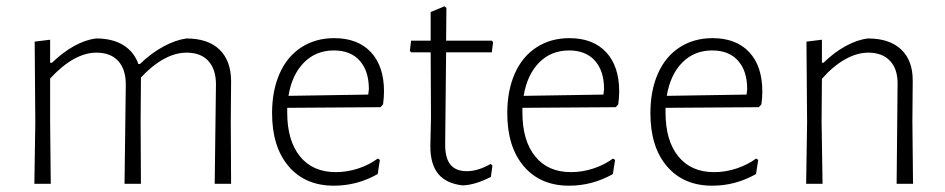

<svg xmlns="http://www.w3.org/2000/svg" viewBox="-20 -583 2997 609"><path d="M661 0 665 -315Q665 -363 641 -389.5Q617 -416 572 -416Q536 -416 499 -395.5Q462 -375 427 -337V-325L426 -197L427 0H375L379 -315Q379 -363 355 -389.5Q331 -416 286 -416Q215 -416 139 -334V-198L141 0H89L92 -195L90 -451L139 -457V-384H145Q179 -417 215 -437Q251 -457 285 -461Q337 -461 371 -440Q405 -419 419 -380H424Q459 -414 497.5 -435Q536 -456 571 -461Q640 -461 676.5 -425.5Q713 -390 713 -325L712 -197L713 0Z M1198 -293Q1198 -273 1195 -252L1187 -243L891 -241V-226Q891 -137 931.5 -87Q972 -37 1045 -37Q1081 -37 1116 -48.5Q1151 -60 1178 -80L1185 -76L1178 -31Q1113 6 1039 6Q948 6 895.5 -55.5Q843 -117 843 -224Q843 -296 867 -350Q891 -404 936 -433Q981 -462 1040 -462Q1115 -462 1156.5 -417.5Q1198 -373 1198 -293ZM1039 -423Q982 -423 944 -384.5Q906 -346 895 -279L1148 -283L1150 -300Q1150 -358 1121 -390.5Q1092 -423 1039 -423Z M1536 -63 1542 -58 1537 -22Q1487 4 1447 5Q1395 -1 1370 -31.5Q1345 -62 1345 -119L1347 -209L1346 -417H1284L1280 -422L1284 -454H1346V-545L1390 -563L1396 -558L1395 -454H1540L1544 -449L1540 -417H1395L1392 -124Q1392 -81 1409 -60.5Q1426 -40 1461 -40Q1496 -40 1536 -63Z M1944 -293Q1944 -273 1941 -252L1933 -243L1637 -241V-226Q1637 -137 1677.5 -87Q1718 -37 1791 -37Q1827 -37 1862 -48.5Q1897 -60 1924 -80L1931 -76L1924 -31Q1859 6 1785 6Q1694 6 1641.5 -55.5Q1589 -117 1589 -224Q1589 -296 1613 -350Q1637 -404 1682 -433Q1727 -462 1786 -462Q1861 -462 1902.5 -417.5Q1944 -373 1944 -293ZM1785 -423Q1728 -423 1690 -384.5Q1652 -346 1641 -279L1894 -283L1896 -300Q1896 -358 1867 -390.5Q1838 -423 1785 -423Z M2398 -293Q2398 -273 2395 -252L2387 -243L2091 -241V-226Q2091 -137 2131.5 -87Q2172 -37 2245 -37Q2281 -37 2316 -48.5Q2351 -60 2378 -80L2385 -76L2378 -31Q2313 6 2239 6Q2148 6 2095.5 -55.5Q2043 -117 2043 -224Q2043 -296 2067 -350Q2091 -404 2136 -433Q2181 -462 2240 -462Q2315 -462 2356.5 -417.5Q2398 -373 2398 -293ZM2239 -423Q2182 -423 2144 -384.5Q2106 -346 2095 -279L2348 -283L2350 -300Q2350 -358 2321 -390.5Q2292 -423 2239 -423Z M2734 -416Q2698 -416 2660 -394.5Q2622 -373 2587 -333L2586 -198L2589 0H2537L2540 -195L2538 -451L2587 -457V-384H2592Q2626 -417 2662.5 -437Q2699 -457 2733 -461Q2802 -461 2839 -425.5Q2876 -390 2875 -325L2874 -197L2876 0H2824L2827 -315Q2828 -363 2803.5 -389.5Q2779 -416 2734 -416Z"/></svg>

Font: t
Style: Regular
Weight: 300
Designer: Juan Pablo del Peral
Foundry: Huerta Tipografica
Version: Version 2.004; ttfautohint (v1.8.1)